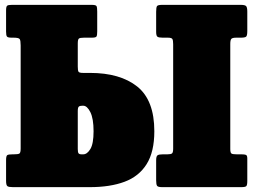

<svg xmlns="http://www.w3.org/2000/svg" viewBox="-20 -770 1042 790"><path d="M927.5 -589V-157Q927.5 -141 932.8 -138Q938 -135 954.5 -135H973.5Q986 -135 991.8 -132.8Q997.5 -130.5 997.5 -118V-25Q997.5 -8 993.2 -4Q989 0 972.5 0H647.5Q630.5 0 626.5 -5.2Q622.5 -10.5 622.5 -28V-110.5Q622.5 -127.5 628.5 -131.2Q634.5 -135 650 -135H669Q683.5 -135 688 -139Q692.5 -143 692.5 -158.5V-588Q692.5 -604 689.2 -609.5Q686 -615 670 -615H649Q633.5 -615 628 -618.8Q622.5 -622.5 622.5 -639V-721.5Q622.5 -739.5 626 -744.8Q629.5 -750 647.5 -750H970.5Q988.5 -750 993 -744.5Q997.5 -739 997.5 -722V-642Q997.5 -624 993 -619.5Q988.5 -615 971 -615H952.5Q936 -615 931.8 -610Q927.5 -605 927.5 -589ZM37 -135Q54.5 -135 59.8 -138.2Q65 -141.5 65 -159V-583Q65 -603.5 61 -609.2Q57 -615 36 -615H28Q12.5 -615 8.8 -619.5Q5 -624 5 -640V-727Q5 -743 9.5 -746.5Q14 -750 29 -750H357Q374.5 -750 377.2 -744.8Q380 -739.5 380 -722V-640Q380 -624.5 377 -619.8Q374 -615 358 -615H326Q309 -615 304.5 -611.2Q300 -607.5 300 -591V-496Q300 -480 303 -475Q306 -470 322 -470H350Q474.5 -470 544.8 -413.8Q615 -357.5 615 -230Q615 -145 583.2 -94.5Q551.5 -44 492.2 -22Q433 0 350 0H33Q16 0 10.5 -4Q5 -8 5 -26V-111Q5 -128.5 10 -131.8Q15 -135 32 -135ZM318.5 -335Q308.5 -335 304.2 -331.2Q300 -327.5 300 -313V-157Q300 -144 303 -139.5Q306 -135 315.5 -135H322.5Q338.5 -135 351.8 -156.8Q365 -178.5 365 -230Q365 -282 351.8 -308.5Q338.5 -335 322.5 -335Z"/></svg>

Font: Besley* Condensed Fatface
Style: Regular
Weight: 900
Width: 3
Designer: Owen Earl
Foundry: indestructible type*
Version: Version 3.000; ttfautohint (v1.8.3)